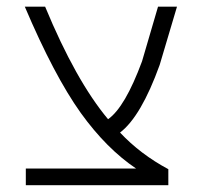

<svg xmlns="http://www.w3.org/2000/svg" viewBox="-20 -542 579 563"><path d="M378.9 -47.9Q292 -106.4 216.8 -210.9Q138.7 -320.3 52.7 -522.5H112.3Q202.1 -305.7 296.9 -192.4Q346.7 -227.5 396.5 -362.3L443.4 -522.5H499L448.2 -351.6Q393.6 -200.2 332 -153.3Q391.6 -89.8 473.6 -45.9V1H55.7V-47.9Z"/></svg>

Font: Gen Shin Gothic Light
Style: Regular
Weight: 200
Designer: [Source Han Sans]
Ryoko NISHIZUKA  (kana & ideographs); Paul D. Hunt (Latin, Greek & Cyrillic); Wenlong ZHANG  (bopomofo
Version: Version 1.002.20150607